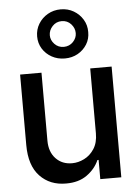

<svg xmlns="http://www.w3.org/2000/svg" viewBox="-58 -892 669 943"><g transform="rotate(-5 276.5 -420.5)"><path d="M396.5 -225.6V-545.9H502V0H398.4V-94.7H392.6Q373.5 -51.3 332.3 -22Q291 7.3 229.5 6.8Q150.4 7.3 100.6 -44.9Q50.8 -97.2 50.8 -198.7V-545.9H156.2V-210.9Q156.2 -155.3 187.5 -122.3Q218.8 -89.4 268.1 -89.8Q297.9 -89.8 327.4 -104.5Q356.9 -119.1 376.7 -149.4Q396.5 -179.7 396.5 -225.6ZM276.9 -605.5Q241.7 -605.5 212.9 -621.3Q184.1 -637.2 167.2 -664.3Q150.4 -691.4 150.4 -725.1Q150.4 -758.8 167.2 -786.6Q184.1 -814.5 212.9 -831.1Q241.7 -847.7 276.9 -847.7Q312.5 -847.7 340.8 -831.1Q369.1 -814.5 386 -786.6Q402.8 -758.8 402.3 -725.1Q402.8 -691.4 386 -664.3Q369.1 -637.2 340.8 -621.3Q312.5 -605.5 276.9 -605.5ZM276.9 -662.6Q304.7 -663.1 322.8 -682.1Q340.8 -701.2 340.8 -725.1Q340.8 -750 322.8 -769.8Q304.7 -789.6 276.9 -789.6Q249.5 -789.6 231.2 -769.8Q212.9 -750 212.9 -725.1Q212.9 -701.2 231.2 -681.9Q249.5 -662.6 276.9 -662.6Z"/></g></svg>

Font: Inter Tight Medium
Style: Regular
Weight: 500
Designer: Rasmus Andersson
Foundry: rsms
Version: Version 3.004; ttfautohint (v1.8.4.7-5d5b)